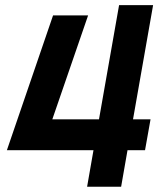

<svg xmlns="http://www.w3.org/2000/svg" viewBox="-20 -713 626 733"><path d="M6.3 -139.6H336.9L312.5 0H442.4L466.8 -139.6H533.7L554.7 -257.3H487.8L564.5 -693.4H434.6L357.9 -257.3H179.7L316.4 -654.3H182.6Z"/></svg>

Font: Cascadia Mono NF
Style: Bold Italic
Weight: 700
Italic angle: -10°
Monospace: yes
Designer: Aaron Bell
Foundry: Saja Typeworks
Version: Version 2404.023